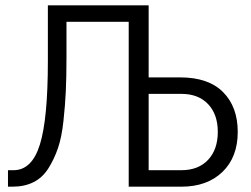

<svg xmlns="http://www.w3.org/2000/svg" viewBox="-20 -702 944 722"><path d="M10 0V-62H31Q100 -62 130 -158.5Q160 -255 160 -472V-682H539V-411H657Q764 -411 819 -355.5Q874 -300 874 -206Q874 -111 816.5 -55.5Q759 0 662 0H464V-620H230V-487Q230 -413 227.5 -359.5Q225 -306 218.5 -246Q212 -186 198 -145Q184 -104 162 -69Q140 -34 106 -17Q72 0 27 0ZM539 -62H662Q726 -62 762.5 -101Q799 -140 799 -206Q799 -272 762.5 -310.5Q726 -349 662 -349H539Z"/></svg>

Font: Didact Gothic
Style: Regular
Weight: 400
Designer: Daniel Johnson
Foundry: Daniel Johnson
Version: Version 2.101;PS 002.101;hotconv 1.0.88;makeotf.lib2.5.64775